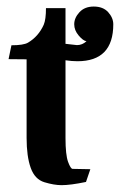

<svg xmlns="http://www.w3.org/2000/svg" viewBox="-20 -553 363 581"><path d="M166.5 7.3Q143.6 7.3 114.5 -1.5Q85.4 -10.3 73 -44.9Q60.5 -79.6 60.5 -135.7V-373.5Q52.7 -374 5.9 -374L14.6 -416Q50.8 -416 64.5 -423.8Q96.2 -442.4 112.3 -478Q119.1 -494.1 119.1 -528.3H178.2V-420.4L212.9 -416.5Q229 -416.5 241.7 -428.2Q231.4 -429.7 218 -445.6Q204.6 -461.4 204.6 -479.5Q204.6 -499 220.5 -516.1Q236.3 -533.2 263.7 -533.2Q292 -533.2 307.4 -516.1Q322.8 -499 322.8 -479.5Q322.8 -367.7 214.4 -367.7Q197.8 -367.7 178.2 -370.6V-135.7Q178.2 -84.5 186 -63.2Q193.8 -42 199.7 -42L253.4 -41L240.2 -2.4Q193.4 7.3 166.5 7.3Z"/></svg>

Font: Quaaykop
Style: Bold
Weight: 700
Designer: Tup Wanders
Foundry: Free font, DO NOT SELL
Version: Version 1.00;July 31, 2023;FontCreator 11.5.0.2430 64-bit